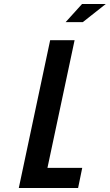

<svg xmlns="http://www.w3.org/2000/svg" viewBox="-20 -935 546 955"><path d="M73.5 0H368.5L389 -100H216L351 -735H229.5ZM306.5 -825H392L506 -915H388Z"/></svg>

Font: League Gothic SemiExpanded Italic
Style: Regular
Weight: 400
Width: 6
Designer: The League of Moveable Type
Version: Version 1.600; ttfautohint (v1.8.3)